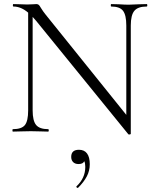

<svg xmlns="http://www.w3.org/2000/svg" viewBox="-20 -645 765 941"><path d="M699 -613Q656 -613 638.5 -592Q621 -571 621 -520V11Q621 13 616 14Q611 15 609 13L157 -543L140 -562V-104Q140 -53 157 -32.5Q174 -12 216 -12Q219 -12 219 -6Q219 0 216 0Q192 0 179 -1L131 -2L82 -1Q69 0 43 0Q41 0 41 -6Q41 -12 43 -12Q86 -12 102 -32Q118 -52 118 -104V-583Q83 -613 46 -613Q43 -613 43 -619Q43 -625 46 -625L82 -624Q93 -623 113 -623Q130 -623 141 -624Q152 -625 158 -625Q165 -625 169.5 -621.5Q174 -618 180 -607Q191 -589 204 -573L599 -82V-520Q599 -571 583 -592Q567 -613 525 -613Q523 -613 523 -619Q523 -625 525 -625L563 -624Q593 -622 611 -622Q628 -622 660 -624L699 -625Q702 -625 702 -619Q702 -613 699 -613ZM420 160Q420 192 405.5 219.5Q391 247 363 275Q362 276 360 276Q357 276 355 272.5Q353 269 355 268Q398 228 398 173Q398 155 393 145Q387 159 365 159Q348 159 338.5 149.5Q329 140 329 124Q329 89 367 89Q393 89 406.5 107Q420 125 420 160Z"/></svg>

Font: Cormorant Infant Light
Style: Regular
Weight: 300
Designer: Christian Thalmann (Catharsis Fonts)
Version: Version 3.000